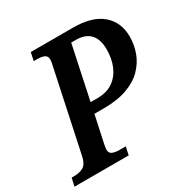

<svg xmlns="http://www.w3.org/2000/svg" viewBox="-194 -852 961 990"><g transform="rotate(-30 286.0 -357.0)"><path d="M-31 0 -20 -48H-2Q27 -48 49.5 -60.5Q72 -73 81 -113L185 -602Q187 -610 188 -617.5Q189 -625 189 -630Q189 -652 172.5 -659Q156 -666 128 -666H111L121 -714H373Q486 -714 544.5 -664Q603 -614 603 -528Q603 -479 586.5 -434Q570 -389 534.5 -352.5Q499 -316 441 -295Q383 -274 301 -274H246L211 -111Q210 -104 208.5 -96.5Q207 -89 207 -84Q207 -62 223 -55Q239 -48 266 -48H302L292 0ZM259 -336H299Q356 -336 393 -362Q430 -388 448.5 -432Q467 -476 467 -529Q467 -652 353 -652H326Z"/></g></svg>

Font: Noto Serif SemiCondensed SemiBold
Style: Italic
Weight: 600
Width: 4
Italic angle: -12°
Designer: Monotype Design Team
Foundry: Monotype Imaging Inc.
Version: Version 2.014; ttfautohint (v1.8.4.7-5d5b)